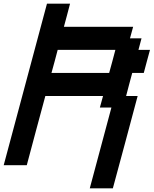

<svg xmlns="http://www.w3.org/2000/svg" viewBox="-20 -895 832 1040"><path d="M466.3 125H591.3Q613.8 42 658.7 -124.8Q703.6 -291.5 725.6 -375H663.1Q668.5 -395.5 679.4 -437.3Q690.4 -479 696.3 -500H758.8Q764.2 -520.5 775.4 -562.3Q786.6 -604 792.5 -625H730L746.6 -687.5H684.1L701.2 -750H326.2Q332 -771 343 -812.5Q354 -854 359.4 -875H234.4Q195.3 -729 117.2 -437.5Q39.1 -146 0 0H125Q141.6 -62.5 175 -187.5Q208.5 -312.5 225.6 -375H538.1L521 -312.5H583.5ZM571.3 -500H258.8Q264.6 -520.5 275.9 -562.3Q287.1 -604 292.5 -625H605Q599.6 -604 588.4 -562.3Q577.1 -520.5 571.3 -500Z"/></svg>

Font: Faithful 32x
Style: Oblique
Weight: 400
Foundry: Faithful Resource Pack
Version: Version 1.0; January 27, 2023